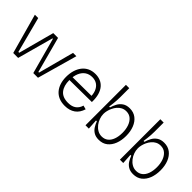

<svg xmlns="http://www.w3.org/2000/svg" viewBox="89 -1500 2320 2320"><g transform="rotate(45 1249.0 -339.5)"><path d="M174 0 32 -512H89L209 -53H223L346 -512H428L551 -53H562L684 -512H741L597 0H517L392 -460H384L258 0Z M1065 12Q1006 12 962 -7Q918 -26 888.5 -61Q859 -96 844 -143.5Q829 -191 829 -248Q829 -308 844 -358Q859 -408 888 -445.5Q917 -483 959.5 -503.5Q1002 -524 1058 -524Q1103 -524 1141.5 -508.5Q1180 -493 1208.5 -460Q1237 -427 1252 -375.5Q1267 -324 1265 -253L862 -249V-300L1228 -303L1209 -260Q1213 -329 1194.5 -375.5Q1176 -422 1141 -446Q1106 -470 1057 -470Q1004 -470 965.5 -443.5Q927 -417 906 -367.5Q885 -318 885 -248Q885 -151 929.5 -96.5Q974 -42 1067 -42Q1101 -42 1127 -49.5Q1153 -57 1172 -71.5Q1191 -86 1204 -106Q1217 -126 1224 -151L1274 -138Q1263 -102 1244.5 -74Q1226 -46 1199.5 -27Q1173 -8 1139.5 2Q1106 12 1065 12Z M1644 12Q1594 12 1560 -8.5Q1526 -29 1505.5 -62Q1485 -95 1472 -131H1458L1466 0H1409V-252V-691H1466V-534Q1466 -508 1464 -478Q1462 -448 1458.5 -418Q1455 -388 1451 -362H1466Q1476 -398 1495.5 -435.5Q1515 -473 1551 -498.5Q1587 -524 1644 -524Q1709 -524 1754.5 -489Q1800 -454 1824 -393.5Q1848 -333 1848 -256Q1848 -180 1825 -120Q1802 -60 1757 -24Q1712 12 1644 12ZM1642 -42Q1689 -42 1722 -67.5Q1755 -93 1772.5 -140.5Q1790 -188 1790 -252Q1790 -312 1773 -361Q1756 -410 1722.5 -439.5Q1689 -469 1639 -469Q1603 -469 1574.5 -454Q1546 -439 1525.5 -414.5Q1505 -390 1491.5 -361.5Q1478 -333 1471.5 -305Q1465 -277 1465 -256V-248Q1465 -214 1478 -177.5Q1491 -141 1514.5 -110.5Q1538 -80 1570.5 -61Q1603 -42 1642 -42Z M2232 12Q2182 12 2148 -8.5Q2114 -29 2093.5 -62Q2073 -95 2060 -131H2046L2054 0H1997V-252V-691H2054V-534Q2054 -508 2052 -478Q2050 -448 2046.5 -418Q2043 -388 2039 -362H2054Q2064 -398 2083.5 -435.5Q2103 -473 2139 -498.5Q2175 -524 2232 -524Q2297 -524 2342.5 -489Q2388 -454 2412 -393.5Q2436 -333 2436 -256Q2436 -180 2413 -120Q2390 -60 2345 -24Q2300 12 2232 12ZM2230 -42Q2277 -42 2310 -67.5Q2343 -93 2360.5 -140.5Q2378 -188 2378 -252Q2378 -312 2361 -361Q2344 -410 2310.5 -439.5Q2277 -469 2227 -469Q2191 -469 2162.5 -454Q2134 -439 2113.5 -414.5Q2093 -390 2079.5 -361.5Q2066 -333 2059.5 -305Q2053 -277 2053 -256V-248Q2053 -214 2066 -177.5Q2079 -141 2102.5 -110.5Q2126 -80 2158.5 -61Q2191 -42 2230 -42Z"/></g></svg>

Font: Bricolage Grotesque 96pt ExtraBold ExtraLight
Style: Regular
Weight: 250
Version: Version 1.001;gftools[0.9.33.dev8+g029e19f]